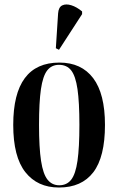

<svg xmlns="http://www.w3.org/2000/svg" viewBox="-20 -826 528 856"><path d="M243 10Q147 10 93 -58.5Q39 -127 39 -269Q39 -547 245 -547Q343 -547 395.5 -477.5Q448 -408 448 -269Q448 -126 396 -58Q344 10 243 10ZM244 0Q278 0 297.5 -25Q317 -50 325.5 -109Q334 -168 334 -269Q334 -370 325.5 -428.5Q317 -487 297.5 -512Q278 -537 243 -537Q210 -537 190.5 -512Q171 -487 162.5 -428.5Q154 -370 154 -269Q154 -168 163 -109Q172 -50 192 -25Q212 0 244 0ZM243 -604 229 -611 239 -766Q241 -794 257.5 -802Q274 -810 298 -802.5Q322 -795 346 -775V-763Z"/></svg>

Font: Noto Serif Display ExtraCondensed SemiBold
Style: Regular
Weight: 600
Width: 2
Designer: Monotype Design Team
Foundry: Monotype Imaging Inc.
Version: Version 2.009